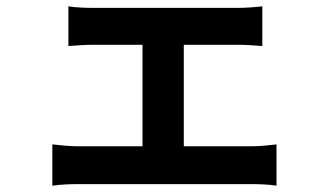

<svg xmlns="http://www.w3.org/2000/svg" viewBox="-20 -562 1040 609"><path d="M197 -542V-416C219 -418 255 -420 276 -420H432V-98H228C203 -98 172 -101 146 -104V27C173 23 204 22 228 22H781C798 22 835 23 857 27V-104C836 -102 808 -98 781 -98H563V-420H734C757 -420 787 -418 812 -416V-542C788 -539 758 -537 734 -537H276C254 -537 219 -538 197 -542Z"/></svg>

Font: Source Han Sans JP
Style: Bold
Weight: 700
Designer: Ryoko NISHIZUKA 西塚涼子 (kana, bopomofo & ideographs); Paul D. Hunt (Latin, Greek & Cyrillic); Sandoll Communications 산돌커뮤니
Foundry: Adobe
Version: Version 2.002;hotconv 1.0.116;makeotfexe 2.5.65601